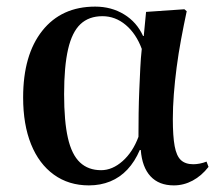

<svg xmlns="http://www.w3.org/2000/svg" viewBox="-20 -547 669 581"><path d="M249 14Q188 14 143 -18.5Q98 -51 74 -110.5Q50 -170 50 -252Q50 -381 108 -454Q166 -527 268 -527Q317 -527 355.5 -503.5Q394 -480 413 -438H415L422 -511L538 -519L545 -513Q536 -471 528 -428Q520 -385 514.5 -343Q509 -301 506 -261.5Q503 -222 503 -187Q503 -135 508.5 -105Q514 -75 527.5 -62.5Q541 -50 565 -50Q574 -50 584.5 -52Q595 -54 605 -58L611 -42Q590 -15 563 -0.5Q536 14 506 14Q461 14 435.5 -13.5Q410 -41 406 -93H403Q388 -58 365.5 -34Q343 -10 313.5 2Q284 14 249 14ZM286 -32Q320 -32 351 -59.5Q382 -87 399 -133Q399 -168 399.5 -204Q400 -240 401.5 -274.5Q403 -309 404.5 -340.5Q406 -372 409 -399Q392 -445 360.5 -471.5Q329 -498 290 -498Q249 -498 223.5 -474Q198 -450 186 -398Q174 -346 174 -262Q174 -180 185.5 -129.5Q197 -79 222 -55.5Q247 -32 286 -32Z"/></svg>

Font: Literata 60pt Medium
Style: Regular
Weight: 500
Designer: Latin by Veronika Burian and Jose Scaglione. Greek by Irene Vlachou. Cyrillic by Vera Evstafieva.
Foundry: TypeTogether
Version: Version 3.103;gftools[0.9.29]